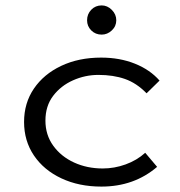

<svg xmlns="http://www.w3.org/2000/svg" viewBox="-20 -679 665 710"><path d="M355 11Q272 11 207 -19.5Q142 -50 105.5 -104Q69 -158 69 -228Q69 -298 105.5 -351.5Q142 -405 206.5 -435.5Q271 -466 354 -466Q423 -466 479 -443.5Q535 -421 570 -381L522 -334Q485 -372 442 -387Q399 -402 344 -402Q295 -402 250 -382Q205 -362 176.5 -324.5Q148 -287 148 -233Q148 -180 177 -140Q206 -100 254 -78Q302 -56 360 -56Q403 -56 444.5 -71Q486 -86 517 -114L561 -62Q476 11 355 11ZM356 -551Q333 -551 317.5 -566.5Q302 -582 302 -604Q302 -627 317.5 -643Q333 -659 356 -659Q377 -659 393.5 -642.5Q410 -626 410 -604Q410 -582 393.5 -566.5Q377 -551 356 -551Z"/></svg>

Font: Inconsolata Expanded
Style: Regular
Weight: 400
Width: 7
Monospace: yes
Designer: Raph Levien, Cyreal, Brenton Simpson
Foundry: Raph Levien, Cyreal, Google
Version: Version 3.100; ttfautohint (v1.8.4.7-5d5b)